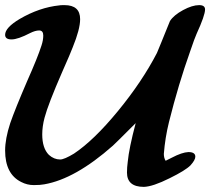

<svg xmlns="http://www.w3.org/2000/svg" viewBox="-30 -706 821 750"><path d="M-10 -570Q-10 -598 47 -632Q124 -677 202 -685Q204 -686 222 -686Q283 -686 283 -631Q283 -592 254 -521Q245 -497 213 -425Q158 -299 144 -246Q135 -212 135 -181Q135 -127 161 -101Q181 -83 205 -83Q221 -83 259 -106Q337 -158 431 -272.5Q525 -387 583 -499Q587 -508 599.5 -539Q612 -570 623 -597L634 -624Q649 -647 685 -666.5Q721 -686 748 -686Q771 -686 771 -669Q771 -646 738 -574Q731 -559 713 -506Q667 -377 630 -229Q615 -168 610 -105Q610 -89 617 -78L641 -90Q681 -111 706 -112Q733 -112 733 -94Q733 -81 714 -60Q694 -40 633 -10Q567 23 532 24Q466 24 466 -32Q466 -52 469 -74Q474 -127 500 -225Q417 -142 411 -137Q264 -7 143 14Q128 17 102 17Q76 17 53 5Q-10 -26 -10 -118Q-10 -164 10 -225Q29 -280 76 -389Q117 -481 132 -528Q139 -549 139 -567Q139 -587 123 -587Q108 -587 88 -577Q40 -552 15 -552Q-10 -552 -10 -570Z"/></svg>

Font: KaTeX_Caligraphic
Style: Bold
Weight: 700
Version: Version 3699957226